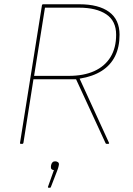

<svg xmlns="http://www.w3.org/2000/svg" viewBox="-20 -675 622 901"><path d="M78 0Q73 0 74 -5L177 -651Q178 -655 182 -655H352Q443 -655 492 -619Q541 -583 541 -512Q541 -454 520 -411.5Q499 -369 457.5 -342.5Q416 -316 354 -306V-305L491 -6Q493 -3 491.5 -1.5Q490 0 488 0H480Q476 0 475 -4L337 -303H137L90 -5Q89 0 85 0ZM140 -319H303Q373 -319 422.5 -341.5Q472 -364 498.5 -407Q525 -450 525 -512Q525 -577 478.5 -608Q432 -639 351 -639H191ZM208 206Q204 206 205 202L233 123Q226 123 222 119Q218 115 219 105L220 99Q222 91 226.5 86.5Q231 82 239 82Q247 82 252.5 86.5Q258 91 256 100L255 105Q254 109 252.5 114.5Q251 120 248 127L219 202Q218 206 215 206Z"/></svg>

Font: Sofia Sans Hairline
Style: Italic
Weight: 1
Italic angle: -9°
Designer: Botio Nikoltchev, Ani Petrova
Foundry: lettersoup
Version: Version 4.102